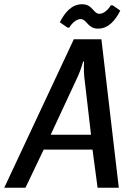

<svg xmlns="http://www.w3.org/2000/svg" viewBox="-30 -885 620 905"><path d="M530 0 448 -700H318L-10 0H90L176 -180H406L430 0ZM337 -525C351 -555 362 -595 362 -595H366C366 -595 364 -556 367 -525L399 -250H209ZM492 -860C493 -860 469 -820 439 -820C409 -820 407 -865 357 -865C307 -865 275 -825 252 -780L288 -755H297C296 -755 320 -795 350 -795C380 -795 382 -750 432 -750C482 -750 514 -790 537 -835L501 -860Z"/></svg>

Font: Scada
Style: Italic
Weight: 400
Designer: Jovanny Lemonad
Foundry: Jovanny Lemonad
Version: Version 3.005